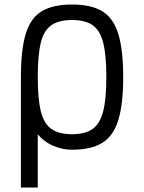

<svg xmlns="http://www.w3.org/2000/svg" viewBox="-20 -652 640 854"><path d="M300 14Q259 14 218 -3Q177 -20 144.5 -58Q112 -96 92.5 -158Q73 -220 73 -309Q73 -429 94 -500Q115 -571 165 -601.5Q215 -632 300 -632Q386 -632 435.5 -601.5Q485 -571 506.5 -500Q528 -429 528 -309Q528 -190 506.5 -119Q485 -48 435.5 -17Q386 14 300 14ZM73 182V-309H148V182ZM300 -55Q359 -55 392 -78.5Q425 -102 439 -157.5Q453 -213 453 -309Q453 -407 439 -462Q425 -517 392 -540Q359 -563 300 -563Q242 -563 208.5 -540Q175 -517 161.5 -462Q148 -407 148 -309Q148 -213 161.5 -157.5Q175 -102 208.5 -78.5Q242 -55 300 -55Z"/></svg>

Font: Victor Mono
Style: Regular
Weight: 400
Monospace: yes
Designer: Rune Bjørnerås
Version: Version 1.561;gftools[0.9.30]